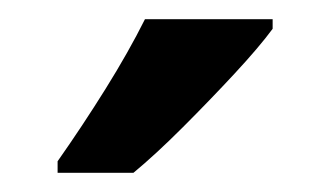

<svg xmlns="http://www.w3.org/2000/svg" viewBox="-20 -786 344 200"><path d="M264 -756Q250 -737 224.5 -709.5Q199 -682 170.5 -653.5Q142 -625 119 -606H40V-618Q66 -655 90 -693.5Q114 -732 131 -766H264Z"/></svg>

Font: Noto Sans Sinhala Condensed SemiBold
Style: Regular
Weight: 600
Width: 3
Designer: Jelle Bosma - Monotype Design Team
Foundry: Monotype Imaging Inc.
Version: Version 2.006; ttfautohint (v1.8.4.7-5d5b)